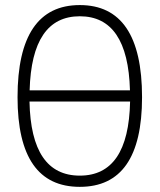

<svg xmlns="http://www.w3.org/2000/svg" viewBox="-20 -723 626 753"><path d="M293 9.8C455.1 9.8 537.1 -106.4 537.1 -341.8C537.1 -583 455.1 -703.1 293 -703.1C130.9 -703.1 48.8 -583 48.8 -341.8C48.8 -106.4 130.9 9.8 293 9.8ZM293 -34.2C165.5 -34.2 99.6 -130.9 95.7 -324.7H490.2C486.3 -130.9 420.4 -34.2 293 -34.2ZM96.2 -368.7C101.6 -563 167.5 -659.2 293 -659.2C418.5 -659.2 484.4 -563 489.7 -368.7Z"/></svg>

Font: Cascadia Mono PL ExtraLight
Style: Regular
Weight: 200
Monospace: yes
Designer: Aaron Bell
Foundry: Saja Typeworks
Version: Version 2404.023